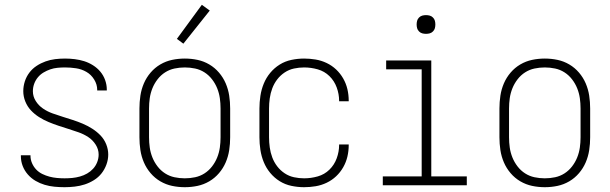

<svg xmlns="http://www.w3.org/2000/svg" viewBox="-20 -772 2540 800"><path d="M249 8Q228 8 207 6Q186 4 166 -2Q146 -8 128 -18.5Q110 -29 96 -45Q82 -61 74.5 -80.5Q67 -100 67 -121V-125H107V-123Q107 -107 113.5 -92Q120 -77 131 -65.5Q142 -54 156.5 -47Q171 -40 186 -36Q201 -32 217 -30.5Q233 -29 249 -29Q265 -29 281 -30.5Q297 -32 313 -36.5Q329 -41 343 -49Q357 -57 368 -69Q379 -81 385 -96.5Q391 -112 391 -128Q391 -150 378.5 -169.5Q366 -189 347.5 -201Q329 -213 308 -220.5Q287 -228 266 -234.5Q245 -241 224 -248Q203 -255 182.5 -263.5Q162 -272 143 -284Q124 -296 109 -312Q94 -328 85.5 -349Q77 -370 77 -392Q77 -413 83.5 -433Q90 -453 102.5 -469.5Q115 -486 132.5 -497.5Q150 -509 169.5 -516Q189 -523 209.5 -525.5Q230 -528 251 -528Q271 -528 291.5 -525.5Q312 -523 331 -517Q350 -511 367.5 -500Q385 -489 398 -473.5Q411 -458 418 -438.5Q425 -419 425 -399V-395H385V-398Q385 -420 372.5 -440.5Q360 -461 340 -472.5Q320 -484 297 -487.5Q274 -491 251 -491Q235 -491 219.5 -489.5Q204 -488 189.5 -483Q175 -478 161.5 -470Q148 -462 138 -450Q128 -438 122.5 -423Q117 -408 117 -392Q117 -370 129 -351Q141 -332 159.5 -319.5Q178 -307 199 -299.5Q220 -292 241 -285.5Q262 -279 283.5 -272Q305 -265 325 -256.5Q345 -248 364 -236Q383 -224 398.5 -208Q414 -192 422.5 -171Q431 -150 431 -128Q431 -107 423.5 -86.5Q416 -66 403 -49.5Q390 -33 371.5 -21.5Q353 -10 333 -3.5Q313 3 291.5 5.5Q270 8 249 8Z M750 8Q723 8 697 2.5Q671 -3 648 -16.5Q625 -30 607.5 -50.5Q590 -71 579.5 -95.5Q569 -120 565 -146.5Q561 -173 561 -200V-320Q561 -347 565 -373.5Q569 -400 579.5 -424.5Q590 -449 607.5 -469.5Q625 -490 648 -503.5Q671 -517 697 -522.5Q723 -528 750 -528Q777 -528 803 -522.5Q829 -517 852 -503.5Q875 -490 892.5 -469.5Q910 -449 920.5 -424.5Q931 -400 935 -373.5Q939 -347 939 -320V-200Q939 -173 935 -146.5Q931 -120 920.5 -95.5Q910 -71 892.5 -50.5Q875 -30 852 -16.5Q829 -3 803 2.5Q777 8 750 8ZM750 -29Q772 -29 793 -33.5Q814 -38 832 -49.5Q850 -61 863.5 -78.5Q877 -96 885 -116Q893 -136 896 -157Q899 -178 899 -200V-320Q899 -342 896 -363Q893 -384 885 -404Q877 -424 863.5 -441.5Q850 -459 832 -470.5Q814 -482 793 -486.5Q772 -491 750 -491Q728 -491 707 -486.5Q686 -482 668 -470.5Q650 -459 636.5 -441.5Q623 -424 615 -404Q607 -384 604 -363Q601 -342 601 -320V-200Q601 -178 604 -157Q607 -136 615 -116Q623 -96 636.5 -78.5Q650 -61 668 -49.5Q686 -38 707 -33.5Q728 -29 750 -29ZM744 -590 717 -610 821 -752 854 -728Z M1247 8Q1221 8 1194.5 2.5Q1168 -3 1145.5 -17Q1123 -31 1106 -51.5Q1089 -72 1079 -96.5Q1069 -121 1065 -147.5Q1061 -174 1061 -200V-320Q1061 -346 1065 -372.5Q1069 -399 1079 -423.5Q1089 -448 1106 -468.5Q1123 -489 1145.5 -503Q1168 -517 1194.5 -522.5Q1221 -528 1247 -528Q1271 -528 1295 -524Q1319 -520 1341 -509.5Q1363 -499 1380.5 -482.5Q1398 -466 1410 -445Q1422 -424 1427.5 -400.5Q1433 -377 1433 -352V-350H1393V-352Q1393 -380 1383 -407.5Q1373 -435 1352.5 -455Q1332 -475 1304 -483Q1276 -491 1247 -491Q1226 -491 1205 -486.5Q1184 -482 1166 -470Q1148 -458 1135 -441Q1122 -424 1114.5 -404Q1107 -384 1104 -362.5Q1101 -341 1101 -320V-200Q1101 -179 1104 -157.5Q1107 -136 1114.5 -116Q1122 -96 1135 -79Q1148 -62 1166 -50Q1184 -38 1205 -33.5Q1226 -29 1247 -29Q1276 -29 1304 -37Q1332 -45 1352.5 -65Q1373 -85 1383 -112.5Q1393 -140 1393 -168V-170H1433V-168Q1433 -143 1427.5 -119.5Q1422 -96 1410 -75Q1398 -54 1380.5 -37.5Q1363 -21 1341 -10.5Q1319 0 1295 4Q1271 8 1247 8Z M1925 0H1575V-37H1737V-483H1589V-520H1777V-37H1925ZM1755 -631Q1747 -631 1739.5 -633Q1732 -635 1726 -641Q1720 -647 1718 -654.5Q1716 -662 1716 -670Q1716 -678 1718 -685.5Q1720 -693 1726 -699Q1732 -705 1739.5 -707Q1747 -709 1755 -709Q1763 -709 1770.5 -707Q1778 -705 1784 -699Q1790 -693 1792 -685.5Q1794 -678 1794 -670Q1794 -662 1792 -654.5Q1790 -647 1784 -641Q1778 -635 1770.5 -633Q1763 -631 1755 -631Z M2250 8Q2223 8 2197 2.5Q2171 -3 2148 -16.5Q2125 -30 2107.5 -50.5Q2090 -71 2079.5 -95.5Q2069 -120 2065 -146.5Q2061 -173 2061 -200V-320Q2061 -347 2065 -373.5Q2069 -400 2079.5 -424.5Q2090 -449 2107.5 -469.5Q2125 -490 2148 -503.5Q2171 -517 2197 -522.5Q2223 -528 2250 -528Q2277 -528 2303 -522.5Q2329 -517 2352 -503.5Q2375 -490 2392.5 -469.5Q2410 -449 2420.5 -424.5Q2431 -400 2435 -373.5Q2439 -347 2439 -320V-200Q2439 -173 2435 -146.5Q2431 -120 2420.5 -95.5Q2410 -71 2392.5 -50.5Q2375 -30 2352 -16.5Q2329 -3 2303 2.5Q2277 8 2250 8ZM2250 -29Q2272 -29 2293 -33.5Q2314 -38 2332 -49.5Q2350 -61 2363.5 -78.5Q2377 -96 2385 -116Q2393 -136 2396 -157Q2399 -178 2399 -200V-320Q2399 -342 2396 -363Q2393 -384 2385 -404Q2377 -424 2363.5 -441.5Q2350 -459 2332 -470.5Q2314 -482 2293 -486.5Q2272 -491 2250 -491Q2228 -491 2207 -486.5Q2186 -482 2168 -470.5Q2150 -459 2136.5 -441.5Q2123 -424 2115 -404Q2107 -384 2104 -363Q2101 -342 2101 -320V-200Q2101 -178 2104 -157Q2107 -136 2115 -116Q2123 -96 2136.5 -78.5Q2150 -61 2168 -49.5Q2186 -38 2207 -33.5Q2228 -29 2250 -29Z"/></svg>

Font: Iosevka Term Curly Extralight
Style: Regular
Weight: 200
Designer: Belleve Invis
Foundry: Belleve Invis
Version: Version 32.3.0